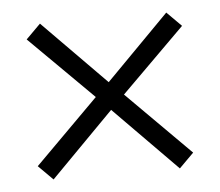

<svg xmlns="http://www.w3.org/2000/svg" viewBox="-36 -532 483 421"><g transform="rotate(-5 205.5 -321.5)"><path d="M205 -291 66 -150 34 -182 174 -322 34 -461 66 -493 205 -352 344 -493 376 -461 236 -322 376 -182 344 -150Z"/></g></svg>

Font: Noto Sans Gurmukhi ExtraCondensed Light
Style: Regular
Weight: 300
Width: 2
Designer: Jelle Bosma - Monotype Design Team
Foundry: Monotype Imaging Inc.
Version: Version 2.004; ttfautohint (v1.8.4.7-5d5b)